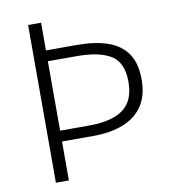

<svg xmlns="http://www.w3.org/2000/svg" viewBox="-82 -801 793 874"><g transform="rotate(-10 315.0 -364.5)"><path d="M106 0V-729H166V-601H310Q392 -601 450.5 -581Q509 -561 540.5 -516Q572 -471 572 -395Q572 -322 540.5 -274.5Q509 -227 450.5 -203.5Q392 -180 310 -180H166V0ZM166 -230H298Q406 -230 458.5 -269Q511 -308 511 -395Q511 -484 458 -517.5Q405 -551 298 -551H166Z"/></g></svg>

Font: Noto Sans SC Thin Light
Style: Regular
Weight: 300
Version: Version 2.004-H2;hotconv 1.0.118;makeotfexe 2.5.65603